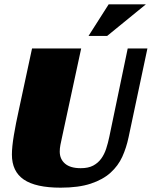

<svg xmlns="http://www.w3.org/2000/svg" viewBox="-20 -859 701 887"><path d="M267 -227Q262 -205 259 -189Q256 -173 256 -159Q256 -124 280.5 -103Q305 -82 353 -82Q388 -82 410.5 -94Q433 -106 447.5 -126Q462 -146 470.5 -172Q479 -198 485 -227L570 -635H661L574 -225Q564 -177 545 -135Q526 -93 490.5 -61Q455 -29 399 -10.5Q343 8 260 8Q145 8 90 -29.5Q35 -67 35 -145Q35 -180 44 -234Q53 -288 67 -351L128 -635H355ZM389 -693 482 -839H654L475 -693Z"/></svg>

Font: Racing Sans One
Style: Regular
Weight: 400
Designer: Pablo Impallari, Rodrigo Fuenzalida
Foundry: Pablo Impallari, Rodrigo Fuenzalida
Version: Version 1.001; ttfautohint (v0.8) -G 200 -r 50